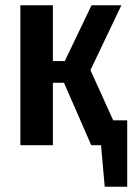

<svg xmlns="http://www.w3.org/2000/svg" viewBox="-20 -549 504 726"><path d="M461 -94V157H376L362 0H325L222 -236H180V0H57V-529H180V-318H225L326 -529H439L322 -284L408 -94Z"/></svg>

Font: Fira Sans Compressed Medium
Style: Regular
Weight: 500
Width: 1
Designer: bBox Type GmbH & Carrois Corporate GbR & Edenspiekermann AG
Foundry: bBox Type GmbH & Carrois Corporate GbR & Edenspiekermann AG
Version: Version 4.301